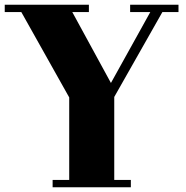

<svg xmlns="http://www.w3.org/2000/svg" viewBox="-20 -729 783 810"><path d="M462 -320V30H532V61H202V30H272V-318L70 -678H0V-709H355V-678H285L448 -379L614 -678H529V-709H733V-678H665Z"/></svg>

Font: Cafe24 ClassicType
Style: Regular
Weight: 400
Designer: Cafe24 thkim, hmlim, mnelim & 4IR
Foundry: Cafe24
Version: Version 1.000